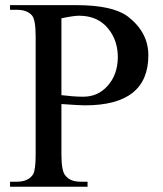

<svg xmlns="http://www.w3.org/2000/svg" viewBox="-20 -708 619 728"><path d="M18.1 0V-19H43.5Q87.4 -19 105.5 -46.9Q115.2 -64 115.2 -122.1V-567.9Q115.2 -632.3 102.1 -648.4Q84 -670.9 43.5 -670.9H18.1V-688.5H269.5Q406.2 -688.5 463.9 -646Q542.5 -585.9 542.5 -498.5Q542.5 -308.1 301.8 -308.6Q292.5 -308.6 270.3 -309.8Q248 -311 212.9 -313.5V-122.1Q212.9 -57.6 228.5 -42Q245.6 -19 286.1 -19H312V0ZM295.9 -341.3Q351.6 -341.3 388.2 -382.8Q425.3 -423.8 426.8 -488.8Q427.2 -554.7 390.1 -599.6Q350.6 -648.4 279.8 -648.4Q259.3 -648.4 212.9 -638.7V-347.2Q233.9 -344.7 254.9 -343Q275.9 -341.3 295.9 -341.3Z"/></svg>

Font: Nuosu SIL
Style: Regular
Weight: 400
Designer: Peter Constable, Alex Kotlar, Peter Martin
Foundry: SIL International
Version: Version 2.300